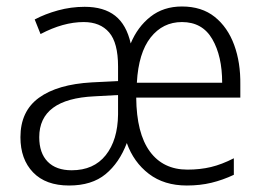

<svg xmlns="http://www.w3.org/2000/svg" viewBox="-20 -562 813 592"><path d="M541 -542Q602 -542 642 -510Q682 -478 702 -423.5Q722 -369 721 -301V-261H400Q401 -151 442 -95Q483 -39 558 -39Q597 -39 630.5 -47Q664 -55 701 -74V-23Q667 -7 632 1.5Q597 10 556 10Q486 10 439 -26Q392 -62 371 -121Q348 -60 305.5 -25Q263 10 193 10Q121 10 82 -30.5Q43 -71 43 -139Q43 -219 100 -260.5Q157 -302 263 -308L344 -312V-357Q344 -430 316.5 -462Q289 -494 238 -494Q175 -494 105 -457L87 -502Q119 -519 159 -530Q199 -541 241 -541Q300 -541 335 -513.5Q370 -486 383 -428Q404 -479 444 -510.5Q484 -542 541 -542ZM541 -494Q482 -494 444.5 -446.5Q407 -399 402 -307H665Q665 -389 634.5 -441.5Q604 -494 541 -494ZM271 -265Q101 -257 101 -139Q101 -90 127 -63.5Q153 -37 201 -37Q269 -37 306 -83.5Q343 -130 344 -209V-269Z"/></svg>

Font: Noto Sans Myanmar SemiCondensed Light
Style: Regular
Weight: 300
Width: 4
Designer: Monotype Design Team
Foundry: Monotype Imaging Inc.
Version: Version 2.107; ttfautohint (v1.8.4.7-5d5b)